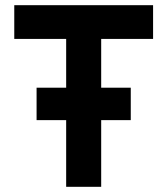

<svg xmlns="http://www.w3.org/2000/svg" viewBox="-20 -720 645 740"><path d="M370 -570V-382H484V-257H370V0H235V-257H121V-382H235V-570H35V-700H570V-570Z"/></svg>

Font: OVRPSS Recut ExtraBold
Style: Regular
Weight: 800
Designer: Giant Group
Foundry: Giant Group
Version: Version 1.001;hotconv 1.0.109;makeotfexe 2.5.65596